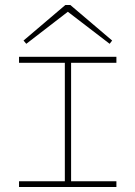

<svg xmlns="http://www.w3.org/2000/svg" viewBox="-20 -747 541 767"><path d="M56 0V-23H239V-496H56V-520H445V-496H264V-23H445V0ZM85 -572 74 -585 241 -727H261L428 -585L418 -572L251 -700Z"/></svg>

Font: Padyakke Expanded One
Style: Regular
Weight: 400
Designer: James Puckett
Foundry: Dunwich Type Founders
Version: Version 1.500; ttfautohint (v1.8.4.7-5d5b)